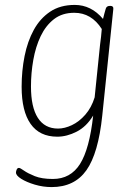

<svg xmlns="http://www.w3.org/2000/svg" viewBox="-20 -549 549 781"><path d="M190 212Q155 212 121.5 202Q88 192 66.5 178.5Q45 165 45 153Q45 147 48 140.5Q51 134 57 134Q62 134 77.5 145Q93 156 121.5 167.5Q150 179 195 179Q267 179 305.5 118Q344 57 359 -79Q332 -34 292 -13.5Q252 7 213 7Q141 7 104.5 -45Q68 -97 68 -196Q68 -261 80 -321Q92 -381 117.5 -427.5Q143 -474 184 -501.5Q225 -529 284 -529Q351 -529 399 -472Q402 -483 404.5 -493.5Q407 -504 410 -513Q413 -525 427 -525H429Q442 -525 441 -513L396 -79Q380 75 331.5 143.5Q283 212 190 212ZM216 -26Q243 -26 272.5 -40Q302 -54 327 -82.5Q352 -111 365 -153L387 -367Q389 -383 391 -399Q393 -415 394 -431Q352 -497 282 -497Q233 -497 199.5 -471Q166 -445 145.5 -402Q125 -359 115.5 -305.5Q106 -252 106 -197Q106 -113 134 -69.5Q162 -26 216 -26Z"/></svg>

Font: Asap Semi Condensed Semi Condensed Thin
Style: Italic
Weight: 100
Width: 4
Italic angle: -6°
Designer: Pablo Cosgaya
Foundry: Omnibus-Type
Version: Version 3.001; ttfautohint (v1.8.4.7-5d5b)